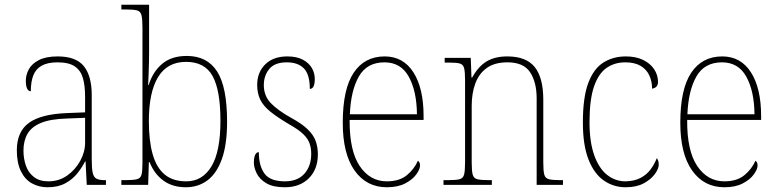

<svg xmlns="http://www.w3.org/2000/svg" viewBox="-20 -780 3281 810"><path d="M181 10Q144 10 114.5 -6.5Q85 -23 68 -58Q51 -93 51 -146Q51 -225 102.5 -262Q154 -299 264 -303L339 -306V-371Q339 -418 330 -450Q321 -482 296 -499.5Q271 -517 223 -517Q181 -517 156 -503Q131 -489 120.5 -462Q110 -435 110 -395Q100 -395 94.5 -406Q89 -417 89 -440Q89 -464 101.5 -487.5Q114 -511 144 -526.5Q174 -542 223 -542Q301 -542 334 -500.5Q367 -459 367 -379V-107Q367 -70 371 -51.5Q375 -33 386.5 -26.5Q398 -20 422 -20H427V0H346L341 -99H339Q327 -75 307 -49.5Q287 -24 256 -7Q225 10 181 10ZM184 -15Q229 -15 263.5 -39.5Q298 -64 318.5 -101.5Q339 -139 339 -178V-283L262 -280Q193 -278 153 -261.5Q113 -245 96 -215.5Q79 -186 79 -145Q79 -110 89.5 -80.5Q100 -51 123.5 -33Q147 -15 184 -15Z M764 10Q708 10 669.5 -18Q631 -46 611 -96H608L605 0H492V-20H509Q543 -20 558 -24Q573 -28 577 -43Q581 -58 581 -91V-662Q581 -699 577 -715.5Q573 -732 558.5 -736Q544 -740 515 -740H492V-760H609V-560Q609 -542 608.5 -518Q608 -494 607 -468.5Q606 -443 605 -421H607Q625 -478 664.5 -511Q704 -544 768 -544Q854 -544 896 -478.5Q938 -413 938 -267Q938 -170 916 -109Q894 -48 855 -19Q816 10 764 10ZM766 -15Q834 -15 872 -78Q910 -141 910 -270Q910 -399 877 -459Q844 -519 765 -519Q686 -519 647 -455Q608 -391 608 -269Q608 -186 624 -129.5Q640 -73 674.5 -44Q709 -15 766 -15Z M1182 10Q1132 10 1103.5 -7Q1075 -24 1063 -48.5Q1051 -73 1051 -94Q1051 -109 1053.5 -118.5Q1056 -128 1060.5 -133Q1065 -138 1072 -138Q1072 -80 1096 -47.5Q1120 -15 1182 -15Q1236 -15 1264.5 -47.5Q1293 -80 1293 -131Q1293 -155 1286 -175Q1279 -195 1259.5 -214Q1240 -233 1201 -255Q1150 -285 1120 -309.5Q1090 -334 1077.5 -360.5Q1065 -387 1065 -422Q1065 -475 1099 -508.5Q1133 -542 1192 -542Q1232 -542 1258 -528Q1284 -514 1296 -492.5Q1308 -471 1308 -447Q1308 -427 1303 -416Q1298 -405 1287 -405Q1287 -466 1262 -491.5Q1237 -517 1190 -517Q1139 -517 1116 -489Q1093 -461 1093 -421Q1093 -376 1122 -345.5Q1151 -315 1208 -283Q1254 -258 1278.5 -234Q1303 -210 1312 -184.5Q1321 -159 1321 -129Q1321 -66 1283 -28Q1245 10 1182 10Z M1612 10Q1526 10 1476 -60.5Q1426 -131 1426 -262Q1426 -404 1472 -473Q1518 -542 1603 -542Q1681 -542 1724 -475Q1767 -408 1767 -290V-274H1455Q1454 -144 1497.5 -79.5Q1541 -15 1612 -15Q1665 -15 1696.5 -41Q1728 -67 1743 -102Q1747 -99 1749.5 -94.5Q1752 -90 1752 -82Q1752 -66 1736 -44Q1720 -22 1689 -6Q1658 10 1612 10ZM1739 -298Q1738 -396 1704.5 -456.5Q1671 -517 1602 -517Q1528 -517 1494 -457.5Q1460 -398 1456 -298Z M1851 0V-20H1869Q1904 -20 1919 -24Q1934 -28 1938 -44Q1942 -60 1942 -95V-442Q1942 -477 1938 -492.5Q1934 -508 1920 -512Q1906 -516 1875 -516H1856V-536H1966L1969 -453H1972Q1998 -500 2033 -521Q2068 -542 2120 -542Q2200 -542 2236 -497Q2272 -452 2272 -359V-95Q2272 -60 2276 -44Q2280 -28 2295.5 -24Q2311 -20 2344 -20H2355V0H2244V-365Q2244 -433 2216.5 -475Q2189 -517 2121 -517Q2067 -517 2034 -493.5Q2001 -470 1985.5 -428.5Q1970 -387 1970 -334V-95Q1970 -60 1974 -44Q1978 -28 1993.5 -24Q2009 -20 2043 -20H2055V0Z M2619 10Q2569 10 2528 -18Q2487 -46 2463 -106.5Q2439 -167 2439 -263Q2439 -370 2462 -430.5Q2485 -491 2526 -516.5Q2567 -542 2620 -542Q2663 -542 2693.5 -527Q2724 -512 2740 -487.5Q2756 -463 2756 -434Q2756 -425 2752.5 -419Q2749 -413 2743.5 -410Q2738 -407 2731 -406Q2731 -437 2719 -462.5Q2707 -488 2682 -502.5Q2657 -517 2618 -517Q2573 -517 2539 -493.5Q2505 -470 2486 -415Q2467 -360 2467 -264Q2467 -181 2487 -125Q2507 -69 2541.5 -42Q2576 -15 2619 -15Q2657 -16 2682.5 -29.5Q2708 -43 2724.5 -65Q2741 -87 2751 -113Q2755 -107 2757 -101Q2759 -95 2759 -85Q2759 -68 2742.5 -45.5Q2726 -23 2695.5 -6.5Q2665 10 2619 10Z M3036 10Q2950 10 2900 -60.5Q2850 -131 2850 -262Q2850 -404 2896 -473Q2942 -542 3027 -542Q3105 -542 3148 -475Q3191 -408 3191 -290V-274H2879Q2878 -144 2921.5 -79.5Q2965 -15 3036 -15Q3089 -15 3120.5 -41Q3152 -67 3167 -102Q3171 -99 3173.5 -94.5Q3176 -90 3176 -82Q3176 -66 3160 -44Q3144 -22 3113 -6Q3082 10 3036 10ZM3163 -298Q3162 -396 3128.5 -456.5Q3095 -517 3026 -517Q2952 -517 2918 -457.5Q2884 -398 2880 -298Z"/></svg>

Font: Noto Serif Khmer SemiCondensed Thin
Style: Regular
Weight: 250
Width: 4
Designer: Danh Hong and the Monotype Design Team
Foundry: Monotype Imaging Inc.
Version: Version 2.004